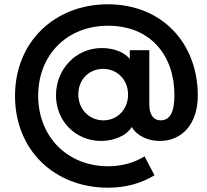

<svg xmlns="http://www.w3.org/2000/svg" viewBox="-20 -657 967 895"><path d="M484 218C565 218 638 198 700 160L654 72C605 102 547 118 484 118C296 118 158 -18 158 -211C158 -399 290 -537 484 -537C682 -537 793 -398 793 -215C793 -130 771 -96 728 -96C696 -96 676 -122 676 -170V-423H585V-382C561 -413 511 -433 455 -433C332 -433 241 -333 241 -213C241 -90 335 0 451 0C510 0 570 -24 594 -65C621 -20 675 0 725 0C830 0 902 -81 902 -211C902 -458 733 -637 483 -637C235 -637 50 -462 50 -210C50 43 234 218 484 218ZM345 -217C345 -287 396 -337 463 -336C529 -334 577 -284 577 -216C577 -149 529 -96 462 -96C396 -96 345 -148 345 -217Z"/></svg>

Font: Mluvka
Style: Bold
Weight: 700
Designer: Modified by Jiří Krblich, Original typeface by Gumpita Rahayu
Foundry: Gumpita Rahayu & Jiří Krblich
Version: Version 2.000;Glyphs 3.1.1 (3134)